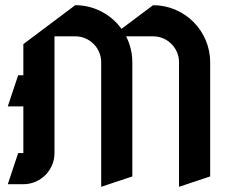

<svg xmlns="http://www.w3.org/2000/svg" viewBox="-20 -690 880 740"><path d="M270 -670 70 -520V-400H50L10 -280H70V-100H50L10 20H70C136.2 20 190 -33.8 190 -100V-550H270C325.2 -550 370 -505.2 370 -450V30L490 -10V-450C490 -486 481.3 -520 466 -550H570C625.2 -550 670 -505.2 670 -450V30L790 -10V-450C790 -571.4 691.4 -670 570 -670L448.3 -578.8C408.4 -634 343.4 -670 270 -670Z"/></svg>

Font: Abibas
Style: Medium
Weight: 500
Version: Version 0.3